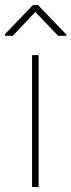

<svg xmlns="http://www.w3.org/2000/svg" viewBox="-40 -749 286 769"><path d="M114.7 -528.3V0H88.4V-528.3ZM111.8 -729 226.1 -610.4V-605.5H192.9L101.6 -701.2L11.2 -605.5H-20V-612.3L92.3 -729Z"/></svg>

Font: Vazirmatn RD Thin
Style: Regular
Weight: 100
Designer: Saber Rastikerdar
Foundry: Saber Rastikerdar
Version: Version 32.102